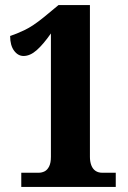

<svg xmlns="http://www.w3.org/2000/svg" viewBox="-20 -738 506 758"><path d="M64 0V-56H132Q145 -56 156 -61.5Q167 -67 174 -81Q181 -95 181 -119V-606Q151 -563 125 -540Q99 -517 73 -517Q51 -517 35.5 -538Q20 -559 20 -596Q45 -604 77.5 -619.5Q110 -635 153 -670L211 -718H335V-119Q335 -100 340.5 -85.5Q346 -71 357 -63.5Q368 -56 384 -56H437V0Z"/></svg>

Font: Noto Serif Khmer ExtraCondensed Black
Style: Regular
Weight: 900
Width: 2
Designer: Danh Hong and the Monotype Design Team
Foundry: Monotype Imaging Inc.
Version: Version 2.004